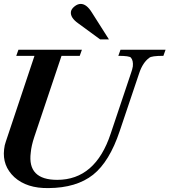

<svg xmlns="http://www.w3.org/2000/svg" viewBox="-22 -944 865 980"><path d="M823 -690 812 -659Q751 -659 740 -649Q707 -625 689 -572L589 -275Q537 -119 453 -52Q368 15 226 16Q115 18 51 -40Q-11 -98 -1 -182Q1 -203 8 -222L154 -659H61L72 -690H396L385 -659H292L153 -245Q138 -200 135 -165Q117 -26 270 -26Q465 -26 543 -262L647 -572Q653 -588 656 -605Q659 -635 646 -650Q638 -659 582 -659L593 -690ZM534 -743H489L377 -825Q336 -854 340 -884Q342 -898 358 -911Q374 -924 390 -924Q420 -924 447 -880Z"/></svg>

Font: DG Didot
Style: Bold Italic
Weight: 700
Designer: David Gatwood, Takis Katsoulidis, and George D. Matthiopoulos
Foundry: David Gatwood
Version: Version 1.0